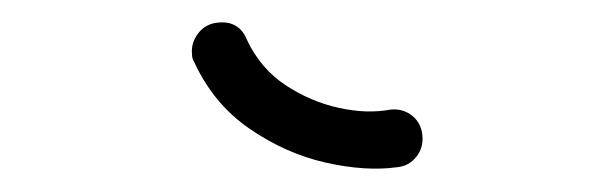

<svg xmlns="http://www.w3.org/2000/svg" viewBox="-20 -652 523 170"><path d="M199 -616Q211 -591 233 -576.5Q255 -562 280 -556.5Q305 -551 326 -555Q337 -556 345 -549.5Q353 -543 354 -532Q355 -521 348.5 -513Q342 -505 332 -504Q304 -500 268.5 -508Q233 -516 201 -538Q169 -560 152 -597Q150 -600 150 -604Q149 -614 155.5 -622.5Q162 -631 173 -632Q192 -634 199 -616Z"/></svg>

Font: Libertine Sup
Style: Regular
Weight: 400
Designer: Bastien Sozeau
Foundry: NBR — Bastien Sozeau
Version: Version 2.003; ttfautohint (v1.8.4.7-5d5b);gftools[0.9.33]